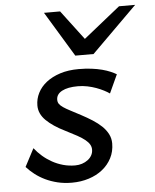

<svg xmlns="http://www.w3.org/2000/svg" viewBox="-54 -812 702 870"><g transform="rotate(-5 296.5 -377.0)"><path d="M444.8 -375.5Q434.6 -382.8 419.4 -390.6Q404.3 -398.4 385.7 -405.3Q367.2 -412.1 345.9 -416.5Q324.7 -420.9 302.2 -420.9Q256.3 -420.9 230.2 -407Q204.1 -393.1 204.1 -367.7Q204.1 -356.9 209.7 -348.9Q215.3 -340.8 227.5 -332.5Q239.7 -324.2 259 -314.2Q278.3 -304.2 305.7 -289.6Q332.5 -275.4 356.2 -260.3Q379.9 -245.1 397.5 -228.3Q415 -211.4 425 -191.9Q435.1 -172.4 435.1 -149.4Q435.1 -112.8 419.7 -83Q404.3 -53.2 377.7 -32Q351.1 -10.7 315.2 0.7Q279.3 12.2 238.3 12.2Q203.1 12.2 173.1 4.9Q143.1 -2.4 117.7 -14.6Q92.3 -26.9 71.5 -43Q50.8 -59.1 34.7 -77.1L77.6 -158.7Q93.3 -138.7 113 -121.6Q132.8 -104.5 155.8 -91.8Q178.7 -79.1 204.8 -71.8Q231 -64.5 259.8 -64.5Q275.9 -64.5 290.8 -69.3Q305.7 -74.2 317.1 -82.8Q328.6 -91.3 335.2 -103.3Q341.8 -115.2 341.8 -129.4Q341.8 -141.6 335.7 -152.3Q329.6 -163.1 316.2 -174.1Q302.7 -185.1 280.8 -197.3Q258.8 -209.5 227.5 -225.1Q173.8 -251.5 143.1 -281.7Q112.3 -312 112.3 -349.6Q112.3 -379.9 126 -406.7Q139.6 -433.6 165.5 -453.9Q191.4 -474.1 228.5 -486.1Q265.6 -498 312.5 -498Q344.7 -498 371.3 -494.6Q397.9 -491.2 419.2 -485.6Q440.4 -480 456.3 -473.1Q472.2 -466.3 483.4 -459.5ZM252 -765.6 353 -631.8 520 -765.6H593.3L386.2 -560.1H303.2L178.7 -765.6Z"/></g></svg>

Font: Andika New Basic
Style: Italic
Weight: 400
Italic angle: -14°
Designer: Victor Gaultney, Annie Olsen, Julie Remington, Don Collingsworth, Eric Hays
Foundry: SIL International
Version: Version 5.500